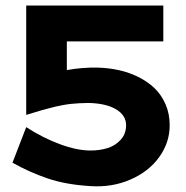

<svg xmlns="http://www.w3.org/2000/svg" viewBox="-20 -640 668 690"><path d="M332 -397Q370.6 -396 407.2 -387.9Q443.8 -379.9 477.3 -363.3Q510.7 -346.7 535.4 -323Q560.1 -299.3 575 -265.1Q589.8 -231 589.8 -189.9Q589.8 -127.4 552 -75.2Q514.2 -22.9 448 5.6Q381.8 34.2 304.2 28.8Q216.3 23.4 151.1 1.2Q85.9 -21 24.9 -55.2L74.2 -183.1Q134.8 -144 195.8 -121.6Q256.8 -99.1 305.2 -99.1Q338.4 -99.1 366.2 -107.7Q394 -116.2 413.6 -137.5Q433.1 -158.7 433.1 -189.9Q433.1 -225.6 397.2 -247.1Q361.3 -268.6 297.9 -270Q281.7 -270 265.4 -269Q249 -268.1 236.6 -266.8Q224.1 -265.6 207 -262.5Q189.9 -259.3 181.2 -257.3Q172.4 -255.4 153.6 -250.2Q134.8 -245.1 128.4 -243.4Q122.1 -241.7 100.8 -235.1Q79.6 -228.5 74.2 -227.1V-620.1H566.9V-491.2H220.2V-388.2Q277.3 -398.4 332 -397Z"/></svg>

Font: BioRhyme ExtraBold
Style: Regular
Weight: 800
Designer: Aoife Mooney
Foundry: Aoife Mooney Type
Version: Version 1.500;PS 001.500;hotconv 1.0.88;makeotf.lib2.5.64775